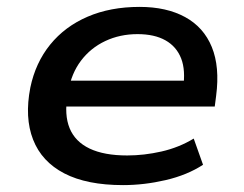

<svg xmlns="http://www.w3.org/2000/svg" viewBox="-20 -528 707 557"><path d="M337 9Q232 9 166.5 -25Q101 -59 76 -123Q51 -187 68 -274Q83 -346 125.5 -398.5Q168 -451 234 -479.5Q300 -508 385 -508Q463 -508 517 -478.5Q571 -449 594.5 -391.5Q618 -334 607 -250L603 -219H149L160 -294H535L511 -271Q519 -324 505.5 -358.5Q492 -393 460 -411Q428 -429 379 -429Q328 -429 285.5 -409Q243 -389 215 -352Q187 -315 178 -263L176 -252Q166 -195 182 -156Q198 -117 240 -97Q282 -77 349 -77Q398 -77 448.5 -88.5Q499 -100 542 -126L569 -50Q523 -20 460.5 -5.5Q398 9 337 9Z"/></svg>

Font: Nunito Sans 7pt SemiExpanded SemiBold
Style: Italic
Weight: 600
Width: 6
Italic angle: -9°
Designer: Vernon Adams
Foundry: Vernon Adams
Version: Version 3.101;gftools[0.9.27]